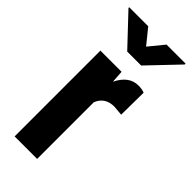

<svg xmlns="http://www.w3.org/2000/svg" viewBox="-242 -793 836 836"><g transform="rotate(45 176.0 -375.0)"><path d="M311 -395 265.1 -398.9Q208.5 -398.9 188.5 -349.1V0H49.8V-528.3H180.2L184.1 -471.2Q216.8 -538.1 274.4 -538.1Q297.9 -538.1 312.5 -531.7ZM178.2 -681.2 234.9 -750.5H352.1V-745.1L221.2 -607.9H135.3L4.9 -746.1V-750.5H122.1Z"/></g></svg>

Font: Roboto Condensed
Style: Bold
Weight: 700
Designer: Google
Version: Version 2.134; 2016